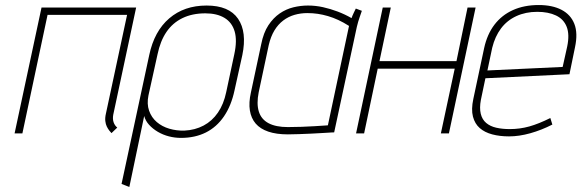

<svg xmlns="http://www.w3.org/2000/svg" viewBox="-20 -530 2310 763"><path d="M430 -74 521 -500H145L38 0H69L169 -471H485L401 -79Q397 -62 398.5 -49Q400 -36 404.5 -27Q409 -18 414 -11.5Q419 -5 423 -1L446 -23Q436 -31 431.5 -44Q427 -57 430 -74Z M912 -171 943 -311Q962 -403 926 -455.5Q890 -508 801 -508Q712 -508 652.5 -457Q593 -406 573 -311L463 201L494 213L553 -69Q558 -50 572.5 -34Q587 -18 607.5 -6Q628 6 651.5 12Q675 18 699 18Q755 18 798 -3.5Q841 -25 870 -67.5Q899 -110 912 -171ZM911 -314 879 -164Q869 -116 846 -82.5Q823 -49 789 -31Q755 -13 713 -11Q682 -10 653 -18.5Q624 -27 603 -45Q582 -63 572.5 -90Q563 -117 570 -151L606 -314Q617 -367 641.5 -403Q666 -439 705 -458Q744 -477 796 -477Q842 -477 872 -459Q902 -441 912.5 -405Q923 -369 911 -314Z M1418 -487 1394 -496Q1392 -492 1386 -479.5Q1380 -467 1377 -458Q1351 -473 1322 -484Q1293 -495 1263.5 -501.5Q1234 -508 1204 -508Q1175 -508 1146 -501Q1117 -494 1091.5 -476.5Q1066 -459 1046.5 -429.5Q1027 -400 1018 -354L977 -162Q968 -122 973 -91Q978 -60 996 -39Q1014 -18 1046 -7Q1078 4 1124 4Q1144 4 1168.5 3Q1193 2 1217.5 1Q1242 0 1263 -1.5Q1284 -3 1296.5 -3.5Q1309 -4 1308 -4L1398 -423Q1403 -444 1409 -461Q1415 -478 1418 -487ZM1008 -163 1048 -351Q1056 -385 1070.5 -409Q1085 -433 1105.5 -448.5Q1126 -464 1150.5 -471Q1175 -478 1201 -478Q1223 -478 1243 -475Q1263 -472 1283.5 -466Q1304 -460 1324.5 -450.5Q1345 -441 1367 -427L1283 -32Q1284 -32 1269 -31Q1254 -30 1230 -28.5Q1206 -27 1178 -26Q1150 -25 1124 -25Q1076 -25 1047 -40.5Q1018 -56 1008.5 -87Q999 -118 1008 -163Z M1794 -287H1488L1533 -500H1501L1395 0H1427L1481 -257H1787L1732 0H1764L1870 -500H1838Z M1891 -133 1909 -219 2243 -235 2265 -342Q2277 -398 2262.5 -435Q2248 -472 2211.5 -491Q2175 -510 2121 -510Q2063 -510 2018.5 -490Q1974 -470 1945 -432Q1916 -394 1904 -339L1861 -137Q1852 -95 1859.5 -66.5Q1867 -38 1886.5 -21Q1906 -4 1936 4Q1966 12 2003 12Q2043 12 2087.5 -0.5Q2132 -13 2175 -35L2167 -61Q2121 -38 2083.5 -27.5Q2046 -17 2006 -17Q1976 -17 1952 -22.5Q1928 -28 1912 -41.5Q1896 -55 1890.5 -78Q1885 -101 1891 -133ZM2234 -345 2216 -264 1917 -250 1936 -340Q1947 -385 1971 -417Q1995 -449 2032 -466Q2069 -483 2115 -483Q2159 -483 2189.5 -468.5Q2220 -454 2232 -423.5Q2244 -393 2234 -345Z"/></svg>

Font: Advent Pro ExtraLight
Style: Italic
Weight: 250
Italic angle: -12°
Version: Version 3.000